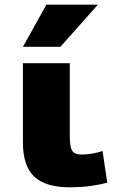

<svg xmlns="http://www.w3.org/2000/svg" viewBox="-20 -790 511 820"><path d="M278 -520V-210Q278 -162 288.5 -146Q299 -130 328 -130Q372 -130 418 -145L438 -10Q364 10 278 10Q175 10 126.5 -35.5Q78 -81 78 -180V-520ZM238 -590H78L178 -770H398Z"/></svg>

Font: M PLUS 1p Black
Style: Regular
Weight: 900
Version: Version 1.061